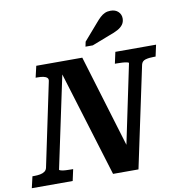

<svg xmlns="http://www.w3.org/2000/svg" viewBox="-127 -1047 1072 1138"><g transform="rotate(-10 408.5 -477.5)"><path d="M-28 0 -12 -69H-1Q18 -69 34.5 -72Q51 -75 62 -83Q73 -91 76 -105L181 -605Q185 -620 177 -627.5Q169 -635 154.5 -638Q140 -641 119 -641H108L124 -710H401L578 -126L558 -104L668 -630Q669 -634 657.5 -636.5Q646 -639 630 -640Q614 -641 598 -641H585L600 -710H845L830 -641H819Q790 -641 769 -635Q748 -629 743 -608L614 0H461L255 -672L275 -670L150 -80Q150 -77 160.5 -74Q171 -71 188 -70Q205 -69 220 -69H233L218 0ZM522 -898Q537 -916 551 -929Q565 -942 580 -948.5Q595 -955 614 -955Q643 -955 660 -938.5Q677 -922 677 -898Q677 -877 666 -861.5Q655 -846 634 -834.5Q613 -823 581 -812L475 -771H431L437 -800Z"/></g></svg>

Font: Roboto Serif SemiBold
Style: Italic
Weight: 600
Italic angle: -10°
Version: Version 1.007